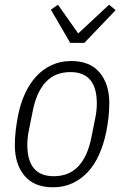

<svg xmlns="http://www.w3.org/2000/svg" viewBox="-20 -783 527 815"><path d="M205 12Q125 12 84 -37Q43 -86 43 -167Q43 -196 46.5 -227.5Q50 -259 56 -289Q66 -342 86 -385.5Q106 -429 134.5 -459.5Q163 -490 200 -507Q237 -524 282 -524Q362 -524 403 -475Q444 -426 444 -345Q444 -316 440.5 -284.5Q437 -253 431 -223Q420 -170 400.5 -126.5Q381 -83 352.5 -52.5Q324 -22 287 -5Q250 12 205 12ZM208 -35Q273 -35 312.5 -77Q352 -119 368 -200L385 -285Q391 -315 391 -344Q391 -477 279 -477Q214 -477 174.5 -435Q135 -393 119 -312L102 -227Q96 -197 96 -168Q96 -35 208 -35ZM278 -601 196 -742 226 -763 312 -641 443 -763 471 -740 338 -601Z"/></svg>

Font: IBM Plex Sans Condensed Light
Style: Italic
Weight: 300
Width: 3
Italic angle: -11°
Designer: Mike Abbink, Paul van der Laan, Pieter van Rosmalen
Foundry: Bold Monday
Version: Version 1.3